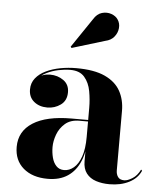

<svg xmlns="http://www.w3.org/2000/svg" viewBox="-52 -759 684 814"><g transform="rotate(5 290.0 -351.5)"><path d="M444 10Q412 10 386.2 1.5Q360.5 -7 345.5 -26.5Q330.5 -46 330.5 -78V-304.5Q330.5 -340.5 324 -376Q317.5 -411.5 297.2 -435Q277 -458.5 237 -458.5Q213.5 -458.5 186.8 -453Q160 -447.5 136.2 -435.8Q112.5 -424 97.5 -405.5Q82.5 -387 82.5 -361H74.5Q74.5 -392.5 98 -411.8Q121.5 -431 153 -431Q185.5 -431 210.2 -413.5Q235 -396 235 -363Q235 -327.5 209.8 -309.2Q184.5 -291 153 -291Q118.5 -291 96 -309.8Q73.5 -328.5 73.5 -361Q73.5 -389 89.8 -409.2Q106 -429.5 133.2 -442.5Q160.5 -455.5 194 -461.8Q227.5 -468 261.5 -468Q338 -468 383.8 -446.8Q429.5 -425.5 449.8 -388.5Q470 -351.5 470 -304.5V-51.5Q470 -35 478 -23.5Q486 -12 505 -12Q519 -12 539.2 -24.5Q559.5 -37 572.5 -63.5L577 -59Q562.5 -26 527 -8Q491.5 10 444 10ZM181 10Q116 10 77.2 -23.2Q38.5 -56.5 38.5 -113.5Q38.5 -180.5 96 -217Q153.5 -253.5 260 -253.5H377V-247H294Q256 -247 233.2 -227.2Q210.5 -207.5 200.2 -179.5Q190 -151.5 190 -126.5Q190 -103 195.5 -81.5Q201 -60 213.8 -46.5Q226.5 -33 247 -33Q269 -33 288 -48.8Q307 -64.5 318.8 -97.2Q330.5 -130 330.5 -181H336Q336 -121.5 318.2 -78.8Q300.5 -36 266.2 -13Q232 10 181 10ZM233.5 -551.5 229.5 -556.5 313.5 -680.5Q328 -704.5 349 -710.5Q370 -716.5 389.2 -709.8Q408.5 -703 417.5 -689Q428.5 -673 426.5 -652.5Q424.5 -632 411 -615.5Q397.5 -599 373.5 -594Z"/></g></svg>

Font: Bodoni Moda 28pt
Style: Bold
Weight: 700
Designer: Owen Earl
Foundry: indestructible type
Version: Version 2.005